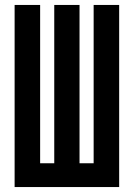

<svg xmlns="http://www.w3.org/2000/svg" viewBox="-20 -755 540 775"><path d="M39 0V-735H142V-96H199V-735H301V-96H358V-735H461V0Z"/></svg>

Font: Zed Mono
Style: Bold
Weight: 700
Monospace: yes
Designer: Belleve Invis
Foundry: Belleve Invis
Version: Version 1.0.0; ttfautohint (v1.8.4)